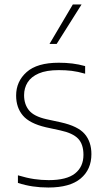

<svg xmlns="http://www.w3.org/2000/svg" viewBox="-20 -828 468 857"><path d="M196 9Q159 9 125.8 4Q92.5 -1 60 -11.5V-45.5Q100 -33.5 132.2 -28.8Q164.5 -24 197.5 -24Q277.5 -24 315 -53.8Q352.5 -83.5 352.5 -137Q352.5 -184 328.8 -209Q305 -234 249 -246L184.5 -260Q112 -277 82 -312.5Q52 -348 52 -401.5Q52 -464.5 98.8 -506.2Q145.5 -548 242.5 -548Q274.5 -548 303 -544.5Q331.5 -541 360 -533V-499Q327 -508.5 300 -511.8Q273 -515 242.5 -515Q187 -515 153 -500.2Q119 -485.5 103.2 -460.2Q87.5 -435 87.5 -403Q87.5 -362.5 109.5 -335.5Q131.5 -308.5 187 -296L251.5 -282Q328 -265 358 -230Q388 -195 388 -140Q388 -71.5 340 -31.2Q292 9 196 9ZM201 -632 305 -808H344L233 -632Z"/></svg>

Font: Encode Sans Condensed Thin Thin
Style: Regular
Weight: 250
Version: Version 3.002